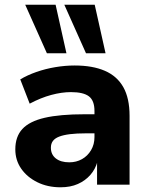

<svg xmlns="http://www.w3.org/2000/svg" viewBox="-20 -784 632 815"><path d="M237 11Q182 11 138.5 -10.5Q95 -32 70 -68Q45 -104 45 -150Q45 -204 75 -236.5Q105 -269 169.5 -284Q234 -299 340 -299H399V-218H344Q305 -218 277 -214.5Q249 -211 231 -204Q213 -197 204.5 -185.5Q196 -174 196 -157Q196 -128 217 -111.5Q238 -95 274 -95Q304 -95 328 -108.5Q352 -122 366.5 -146.5Q381 -171 381 -202V-313Q381 -357 357.5 -375Q334 -393 281 -393Q242 -393 197.5 -381Q153 -369 106 -344L66 -447Q96 -465 134.5 -478.5Q173 -492 215 -499Q257 -506 297 -506Q373 -506 425 -483.5Q477 -461 503.5 -414Q530 -367 530 -292V0H392V-99H394Q385 -66 363.5 -41.5Q342 -17 310.5 -3Q279 11 237 11ZM345 -558 253 -764H382L428 -558ZM179 -558 87 -764H216L262 -558Z"/></svg>

Font: Nunito Sans 10pt ExtraBold
Style: Regular
Weight: 800
Designer: Vernon Adams
Foundry: Vernon Adams
Version: Version 3.101;gftools[0.9.27]